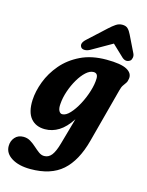

<svg xmlns="http://www.w3.org/2000/svg" viewBox="-179 -744 815 1068"><g transform="rotate(15 229.0 -210.0)"><path d="M385 6Q353 127 286.5 185.8Q220 244.5 103 244.5Q36 244.5 -5.2 219Q-46.5 193.5 -46.5 152Q-46.5 122.5 -28.5 101.8Q-10.5 81 20.5 81Q43 81 61 92Q79 103 95 117.5Q111 132 126.2 143.2Q141.5 154.5 158 154.5Q183.5 154.5 200.5 132.8Q217.5 111 231 62.5L273.5 -88Q240.5 -37 203 -13.8Q165.5 9.5 123 9.5Q70.5 9.5 41.5 -25.2Q12.5 -60 15.5 -130Q18 -181 39.2 -237.2Q60.5 -293.5 102 -342.5Q143.5 -391.5 206.5 -422.2Q269.5 -453 355.5 -453Q439 -453 473.5 -434Q508 -415 503 -383Q501 -367 494.5 -357.5Q488 -348 480.5 -337.5Q473 -327 468 -307ZM171 -150Q168.5 -123.5 175.8 -109.8Q183 -96 195 -96Q216 -96 239 -120.8Q262 -145.5 282.2 -183.5Q302.5 -221.5 315.2 -262.8Q328 -304 328.5 -337Q329 -368 303.5 -368Q282.5 -368 260.2 -347.8Q238 -327.5 218.8 -294.8Q199.5 -262 186.5 -223.8Q173.5 -185.5 171 -150ZM253.5 -482.5Q236 -473 221.5 -473.8Q207 -474.5 201.5 -483Q187 -503.5 217 -530.5L317 -622.5Q337 -641 353.8 -652.2Q370.5 -663.5 390 -663.5Q411 -663.5 422.2 -652.5Q433.5 -641.5 442.5 -622.5L489.5 -526.5Q496 -514 493.5 -501Q491 -488 484.5 -483Q461.5 -466.5 438.5 -486.5L371.5 -550Z"/></g></svg>

Font: Fraunces 144pt S100
Style: Bold Italic
Weight: 700
Italic angle: -16°
Version: Version 1.000; ttfautohint (v1.8.3)